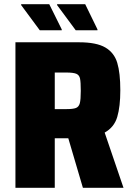

<svg xmlns="http://www.w3.org/2000/svg" viewBox="-20 -888 628 908"><path d="M372 0 303 -234H299H239V0H53V-688H354Q436 -688 478 -663.5Q520 -639 534.5 -591Q549 -543 549 -461Q549 -384 534.5 -335Q520 -286 475 -261L564 0ZM362 -458Q362 -500 358.5 -516.5Q355 -533 341 -539Q327 -545 293 -545H239V-372H294Q326 -372 339.5 -377.5Q353 -383 357.5 -400Q362 -417 362 -458ZM272 -745H168L80 -864V-868H213L272 -749ZM441 -745H338L250 -864V-868H383L441 -749Z"/></svg>

Font: Saira Semi Condensed ExtraBold
Style: Regular
Weight: 800
Width: 4
Designer: Hector Gatti with collaboration of the Omnibus-Type team
Foundry: Omnibus-Type
Version: Version 1.001; ttfautohint (v1.8)